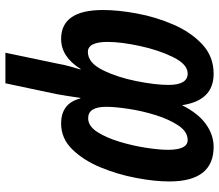

<svg xmlns="http://www.w3.org/2000/svg" viewBox="-70 -730 810 710"><g transform="rotate(-90 335.0 -375.0)"><path d="M301 -107Q318 10 417 10Q481 10 526 -32Q571 -74 599 -138.5Q627 -203 640 -273Q653 -343 653 -399Q653 -554 546 -554Q480 -554 435 -482H433Q440 -505 445.5 -525.5Q451 -546 454 -564L495 -760H382L342 -571Q336 -538 328 -483H326Q308 -554 233 -554Q178 -554 137.5 -512.5Q97 -471 71 -408Q45 -345 32 -276.5Q19 -208 19 -154Q19 10 147 10Q191 10 231 -18.5Q271 -47 301 -107ZM376 -157Q376 -205 390 -275.5Q404 -346 431 -400.5Q458 -455 498 -455Q535 -455 535 -382Q535 -333 520 -263Q505 -193 478.5 -139.5Q452 -86 418 -86Q376 -86 376 -157ZM136 -159Q136 -191 143.5 -240Q151 -289 166 -338.5Q181 -388 202.5 -421Q224 -454 253 -454Q295 -454 295 -387Q295 -355 287.5 -305Q280 -255 264.5 -205Q249 -155 226 -120.5Q203 -86 172 -86Q136 -86 136 -159Z"/></g></svg>

Font: Noto Sans Display Condensed
Style: Bold Italic
Weight: 700
Width: 3
Designer: Monotype Design team
Foundry: Monotype Imaging Inc.
Version: 1.000